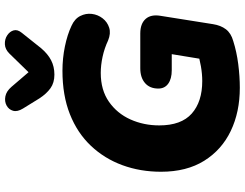

<svg xmlns="http://www.w3.org/2000/svg" viewBox="-128 -864 1003 787"><g transform="rotate(-90 373.5 -470.5)"><path d="M407 11Q308 11 230.5 -26Q153 -63 108 -135Q63 -207 63 -312Q63 -397 90 -470.5Q117 -544 169.5 -599.5Q222 -655 299 -685.5Q376 -716 477 -716Q528 -716 576.5 -706Q625 -696 661 -679Q690 -666 701.5 -643Q713 -620 710 -595.5Q707 -571 692 -551.5Q677 -532 653.5 -524.5Q630 -517 601 -529Q569 -544 534.5 -551.5Q500 -559 468 -559Q398 -559 350 -525.5Q302 -492 277.5 -437.5Q253 -383 253 -319Q253 -229 301.5 -186Q350 -143 435 -143Q464 -143 495.5 -148.5Q527 -154 559 -164L517 -97L545 -268H479Q444 -268 424 -282.5Q404 -297 404 -323Q404 -358 426.5 -377.5Q449 -397 487 -397H630Q670 -397 689.5 -375Q709 -353 702 -313L668 -99Q663 -67 647 -46Q631 -25 599 -16Q555 -2 504.5 4.5Q454 11 407 11ZM461 -749Q428 -749 405.5 -765Q383 -781 364 -810L322 -878Q308 -901 313 -918.5Q318 -936 334.5 -945Q351 -954 372 -950Q393 -946 411 -925L471 -855L548 -934Q565 -951 585.5 -952Q606 -953 622 -942.5Q638 -932 642.5 -916Q647 -900 632 -882L569 -803Q546 -776 520 -762.5Q494 -749 461 -749Z"/></g></svg>

Font: Nunito ExtraLight Black
Style: Italic
Weight: 900
Italic angle: -9°
Version: Version 3.602